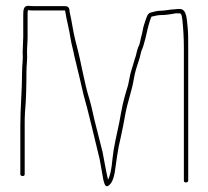

<svg xmlns="http://www.w3.org/2000/svg" viewBox="-20 -614 717 661"><path d="M73 -434C73 -453 75 -469 75 -487V-562C75 -569 75 -575 76 -579H78C83 -578 89 -578 95 -578H204C209 -545 218 -515 223 -481C226 -461 232 -443 236 -421C242 -397 250 -362 256 -338C262 -315 266 -291 273 -268C282 -237 288 -208 296 -178L318 -87C325 -62 327 -41 332 -16C334 -8 333 -9 335 1C337 11 341 30 350 27C365 21 372 -3 375 -20C380 -56 386 -103 395 -138C402 -170 406 -190 412 -224C421 -270 434 -300 441 -344C445 -367 451 -385 458 -406C463 -418 464 -435 470 -446C475 -458 477 -471 481 -483C485 -500 490 -524 495 -539C497 -543 499 -554 502 -557C511 -558 521 -562 531 -562C549 -562 569 -565 584 -568H599C606 -568 607 -551 608 -544C611 -516 613 -483 613 -450V7C613 12 615 14 620 14C625 14 628 12 628 7V-450C628 -473 628 -501 626 -520C623 -544 624 -583 599 -583C593 -583 587 -583 582 -582C567 -582 548 -577 532 -577C520 -577 508 -573 500 -571C488 -569 485 -555 481 -544L476 -529C472 -518 470 -498 466 -487L462 -469C461 -463 459 -457 456 -452C451 -440 449 -423 444 -411C440 -398 436 -383 432 -371C427 -355 425 -338 421 -321C411 -288 404 -266 397 -227C389 -178 379 -144 371 -96C365 -59 366 -25 352 5C344 -28 340 -57 333 -91L310 -182C302 -211 297 -242 288 -272C270 -329 260 -397 244 -457C236 -486 230 -518 225 -548C224 -556 219 -572 219 -580C218 -589 212 -593 203 -593H95C90 -593 84 -593 79 -594C61 -595 60 -580 60 -562V-487C60 -470 58 -452 58 -433C60 -409 56 -392 56 -365C56 -304 50 -242 50 -183V-15C50 -10 53 -8 58 -8C63 -8 65 -10 65 -15V-183C65 -197 65 -212 66 -227C70 -270 71 -319 71 -365C71 -393 75 -410 73 -434Z"/></svg>

Font: Electronic
Style: UltTh
Weight: 100
Version: Version 1.011